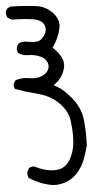

<svg xmlns="http://www.w3.org/2000/svg" viewBox="150 -203 317 657"><g transform="rotate(-90 308.5 125.5)"><path d="M369.1 75.7 370.1 59.1Q370.1 37.6 362.3 20L351.6 14.2Q349.6 13.7 348.1 13.7Q338.9 13.7 332.5 18.6Q322.3 56.6 315.9 96.2Q307.6 147 274.4 180.2Q252.4 202.1 225.6 208.5Q195.3 215.3 167 217.3Q159.7 217.8 152.8 217.8Q131.8 217.8 113.3 213.4Q85.4 206.1 70.3 190.9Q54.2 174.8 54.2 143.1Q54.2 116.2 66.9 85.9Q67.4 84 67.4 82.5Q67.4 73.2 62 66.4L49.8 61Q47.9 60.5 45.9 60.5Q36.1 60.5 27.8 65.4Q20 81.1 13.7 98.9Q7.3 116.7 4.4 140.6Q3.9 145.5 3.9 150.4Q3.9 168.5 11.7 187.5Q21.5 212.4 42.5 228.5Q64 245.1 87.9 252.4Q112.8 259.3 139.2 264.2Q185.1 262.2 226.1 254.2Q267.1 246.1 298.8 215.8Q330.6 185.1 340.8 161.1L345.2 150.9Q354.5 160.6 355.5 161.6Q375 181.2 405.8 186Q409.7 186.5 413.1 186.5Q441.4 186.5 469.7 151.9L473.6 147L479 149.9Q505.4 165 537.6 169.9Q542.5 170.9 547.4 170.9Q571.3 170.9 590.8 150.4Q614.7 125 616.2 90.8Q616.7 79.1 616.7 58.6Q616.7 38.1 614.7 3.9L608.9 -7.3L597.7 -13.2Q597.2 -13.2 596.2 -13.2Q585 -13.2 577.1 -7.3Q571.8 -0.5 569.8 8.3Q571.8 34.7 571.8 50.5Q571.8 66.4 571.3 76.2Q569.8 107.9 553.2 118.2Q544.4 123.5 535.6 123.5Q526.9 123.5 517.6 118.7Q500 109.9 495.6 96.7Q493.2 89.4 493.2 80.1Q493.2 70.8 493.9 64.5Q494.6 58.1 494.6 54.7Q494.6 41 488.3 30.3L476.6 24.9Q474.6 24.4 472.2 24.4Q462.4 24.4 455.6 29.3Q448.2 42 448.2 57.6L448.7 71.8Q448.7 89.8 443.4 105Q439.9 116.2 433.1 122.6Q422.4 133.3 409.2 133.3Q396.5 133.3 385.7 122.6L382.8 119.1Q369.1 103.5 369.1 75.7Z"/></g></svg>

Font: Bakudai
Style: ExtraLight
Weight: 200
Version: Version 1.48